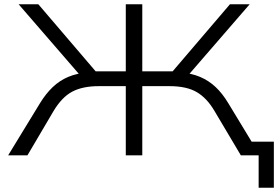

<svg xmlns="http://www.w3.org/2000/svg" viewBox="-20 -725 1298 896"><path d="M1187 151V0H1134V-64H1258V151ZM18 0 167 -244Q194 -288 226 -318.5Q258 -349 298 -366Q338 -383 390 -387L363 -363L67 -705H159L441 -375L413 -392H567V-705H644V-392H799L771 -375L1053 -705H1145L849 -363L823 -387Q874 -383 914 -366Q954 -349 986 -319Q1018 -289 1045 -244L1193 0H1104L981 -207Q946 -267 898.5 -295Q851 -323 771 -323H644V0H567V-323H441Q366 -323 317.5 -297.5Q269 -272 230 -207L108 0Z"/></svg>

Font: Nunito Sans 7pt Expanded Light
Style: Regular
Weight: 300
Width: 7
Designer: Vernon Adams
Foundry: Vernon Adams
Version: Version 3.101;gftools[0.9.27]